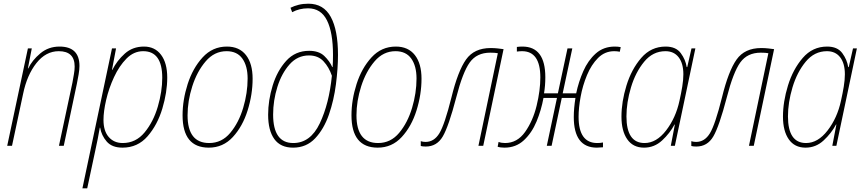

<svg xmlns="http://www.w3.org/2000/svg" viewBox="-20 -789 4680 1039"><path d="M19 0H45L105 -281Q126 -383 177 -447.5Q228 -512 298 -512Q384 -512 384 -429Q384 -410 380 -387.5Q376 -365 372 -342L299 0H325L396 -336Q401 -360 405.5 -386.5Q410 -413 410 -432Q410 -537 302 -537Q242 -537 198 -500Q154 -463 133 -419H131L152 -527H131Z M426 230H452L496 24Q503 -6 509 -38Q515 -70 520 -98H522Q529 -56 557.5 -23Q586 10 643 10Q725 10 778.5 -51.5Q832 -113 858.5 -201.5Q885 -290 885 -369Q885 -448 851.5 -492.5Q818 -537 759 -537Q698 -537 655.5 -499Q613 -461 588 -411H586L608 -527H586ZM644 -15Q597 -15 568.5 -47.5Q540 -80 540 -140Q540 -186 554.5 -248.5Q569 -311 597 -371.5Q625 -432 664.5 -472Q704 -512 755 -512Q858 -512 858 -368Q858 -294 834 -212Q810 -130 762.5 -72.5Q715 -15 644 -15Z M1110 10Q1187 10 1240 -47.5Q1293 -105 1320 -191.5Q1347 -278 1347 -363Q1347 -445 1311 -491Q1275 -537 1208 -537Q1130 -537 1076.5 -478.5Q1023 -420 995.5 -334Q968 -248 968 -165Q968 10 1110 10ZM1112 -15Q995 -15 995 -165Q995 -242 1020.5 -322Q1046 -402 1093 -457Q1140 -512 1206 -512Q1263 -512 1291.5 -472Q1320 -432 1320 -364Q1320 -286 1296 -205.5Q1272 -125 1226 -70Q1180 -15 1112 -15Z M1566 10Q1638 10 1685.5 -40.5Q1733 -91 1760 -169Q1787 -247 1798 -333.5Q1809 -420 1809 -492Q1809 -626 1770 -697.5Q1731 -769 1649 -769Q1620 -769 1596 -763Q1572 -757 1552 -747L1561 -723Q1600 -744 1647 -744Q1717 -744 1749.5 -678.5Q1782 -613 1782 -492Q1782 -474 1781.5 -456.5Q1781 -439 1780 -426H1778Q1764 -458 1735 -486Q1706 -514 1653 -514Q1578 -514 1529 -460Q1480 -406 1455.5 -326Q1431 -246 1431 -168Q1431 -83 1464.5 -36.5Q1498 10 1566 10ZM1567 -15Q1458 -15 1458 -169Q1458 -245 1481 -318.5Q1504 -392 1547 -440.5Q1590 -489 1652 -489Q1701 -489 1730.5 -457.5Q1760 -426 1776 -379Q1761 -228 1710.5 -121.5Q1660 -15 1567 -15Z M2024 10Q2101 10 2154 -47.5Q2207 -105 2234 -191.5Q2261 -278 2261 -363Q2261 -445 2225 -491Q2189 -537 2122 -537Q2044 -537 1990.5 -478.5Q1937 -420 1909.5 -334Q1882 -248 1882 -165Q1882 10 2024 10ZM2026 -15Q1909 -15 1909 -165Q1909 -242 1934.5 -322Q1960 -402 2007 -457Q2054 -512 2120 -512Q2177 -512 2205.5 -472Q2234 -432 2234 -364Q2234 -286 2210 -205.5Q2186 -125 2140 -70Q2094 -15 2026 -15Z M2284 4Q2344 4 2376 -50.5Q2408 -105 2449 -262Q2484 -398 2522 -451Q2560 -504 2633 -504Q2659 -504 2674 -501L2569 0H2595L2705 -523Q2691 -525 2673 -527Q2655 -529 2635 -529Q2546 -529 2502 -467Q2458 -405 2423 -262Q2386 -114 2357.5 -67.5Q2329 -21 2283 -21Q2269 -21 2257 -25V1Q2266 4 2284 4Z M2710 10Q2772 10 2815 -30Q2858 -70 2883.5 -131.5Q2909 -193 2921 -259H2994L2939 0H2965L3020 -259H3094Q3085 -202 3085 -156Q3085 10 3210 10Q3223 10 3243 8V-18Q3229 -15 3212 -15Q3111 -15 3111 -157Q3111 -205 3122 -265.5Q3133 -326 3156.5 -382.5Q3180 -439 3216.5 -475.5Q3253 -512 3304 -512Q3319 -512 3334 -509L3339 -534Q3324 -537 3307 -537Q3246 -537 3204 -499.5Q3162 -462 3136.5 -404Q3111 -346 3098 -284H3025L3077 -527H3051L2999 -284H2924Q2931 -326 2931 -371Q2931 -537 2807 -537Q2799 -537 2791.5 -536.5Q2784 -536 2777 -535V-510Q2793 -512 2805 -512Q2904 -512 2904 -370Q2904 -300 2884 -217.5Q2864 -135 2821.5 -75Q2779 -15 2713 -15Q2693 -15 2678 -21L2673 5Q2687 10 2710 10Z M3465 10Q3521 10 3563 -29Q3605 -68 3630 -115H3632L3610 0H3632L3743 -527H3722L3699 -426H3696Q3690 -466 3664 -501.5Q3638 -537 3582 -537Q3503 -537 3450 -475.5Q3397 -414 3370 -326Q3343 -238 3343 -158Q3343 -80 3374.5 -35Q3406 10 3465 10ZM3468 -15Q3370 -15 3370 -159Q3370 -234 3394.5 -316Q3419 -398 3466 -455Q3513 -512 3581 -512Q3627 -512 3652.5 -479Q3678 -446 3678 -387Q3678 -357 3672 -320.5Q3666 -284 3657 -244Q3637 -151 3584.5 -83Q3532 -15 3468 -15Z M3748 4Q3808 4 3840 -50.5Q3872 -105 3913 -262Q3948 -398 3986 -451Q4024 -504 4097 -504Q4123 -504 4138 -501L4033 0H4059L4169 -523Q4155 -525 4137 -527Q4119 -529 4099 -529Q4010 -529 3966 -467Q3922 -405 3887 -262Q3850 -114 3821.5 -67.5Q3793 -21 3747 -21Q3733 -21 3721 -25V1Q3730 4 3748 4Z M4339 10Q4395 10 4437 -29Q4479 -68 4504 -115H4506L4484 0H4506L4617 -527H4596L4573 -426H4570Q4564 -466 4538 -501.5Q4512 -537 4456 -537Q4377 -537 4324 -475.5Q4271 -414 4244 -326Q4217 -238 4217 -158Q4217 -80 4248.5 -35Q4280 10 4339 10ZM4342 -15Q4244 -15 4244 -159Q4244 -234 4268.5 -316Q4293 -398 4340 -455Q4387 -512 4455 -512Q4501 -512 4526.5 -479Q4552 -446 4552 -387Q4552 -357 4546 -320.5Q4540 -284 4531 -244Q4511 -151 4458.5 -83Q4406 -15 4342 -15Z"/></svg>

Font: Noto Sans UI SemiCondensed Thin
Style: Italic
Weight: 250
Width: 4
Italic angle: -12°
Designer: Monotype Design Team
Foundry: Monotype Imaging Inc.
Version: Version 1.901